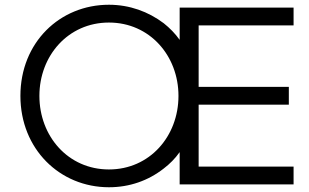

<svg xmlns="http://www.w3.org/2000/svg" viewBox="-20 -777 1301 809"><path d="M439 12C526 12 605 -16 670 -67C695 -86 718 -109 737 -136V0H1217V-75H817V-336H1197V-411H817V-670H1217V-745H737V-609C718 -636 695 -659 670 -679C605 -728 526 -757 439 -757C232 -757 66 -598 66 -373C66 -149 232 12 439 12ZM439 -63C267 -63 146 -203 146 -373C146 -542 267 -682 439 -682C611 -682 732 -542 732 -373C732 -203 611 -63 439 -63Z"/></svg>

Font: Plus Jakarta Sans
Style: Regular
Weight: 400
Designer: Gumpita Rahayu
Foundry: Tokotype
Version: Version 2.071;gftools[0.9.30]